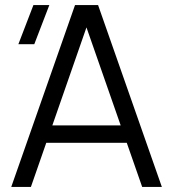

<svg xmlns="http://www.w3.org/2000/svg" viewBox="-20 -740 680 760"><path d="M368.2 -720H277L24.5 0H102.3L338.8 -679H305.7L542.8 0H620.7ZM136.3 -174.7H508.3V-243.7H136.3ZM115.7 -565H52.7L112.3 -720H175.3Z"/></svg>

Font: Vela Sans GX ExtLt
Style: Regular
Weight: 200
Designer: Principal design: Mikhail Sharanda - project Manrope.
Design modification: Ravid Balaliev
Foundry: Mikhail Sharanda
Version: Version 1.001